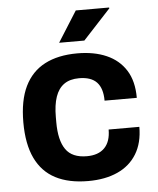

<svg xmlns="http://www.w3.org/2000/svg" viewBox="-53 -768 678 825"><g transform="rotate(-5 286.5 -355.5)"><path d="M294.7 12Q210.9 12 153.8 -17.7Q96.7 -47.4 67.5 -108.5Q38.3 -169.7 38.3 -263.2Q38.3 -357.8 67.9 -418.5Q97.5 -479.2 154.6 -508.9Q211.7 -538.7 294.7 -538.7Q367 -538.7 420.5 -515.3Q474 -491.9 503.6 -445.1Q533.2 -398.3 533.2 -326H394.2Q394.2 -379.2 369.5 -405.4Q344.8 -431.6 293.1 -431.6Q253.4 -431.6 228.4 -413.8Q203.4 -396 191.4 -361.1Q179.4 -326.2 179.4 -274V-251.4Q179.4 -173.6 206.9 -134.2Q234.3 -94.8 297.9 -94.8Q347.7 -94.8 374.2 -121.8Q400.7 -148.8 400.7 -200.9H533.2Q533.2 -131.9 504 -84.1Q474.8 -36.3 421.3 -12.2Q367.8 12 294.7 12ZM221.3 -590.8 304.7 -723H448.2L449.4 -719.8L330.1 -590.8Z"/></g></svg>

Font: Archivo Variable SemiBold
Style: Regular
Weight: 600
Designer: Hector Gatti
Foundry: Omnibus-Type
Version: Version 2.001